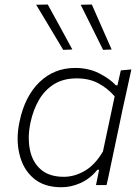

<svg xmlns="http://www.w3.org/2000/svg" viewBox="-20 -798 586 828"><path d="M394 0Q396.5 -13.5 399.5 -27L407.5 -66H400.5Q367.5 -26.5 326.8 -8.5Q286 9.5 244.5 9.5Q169 9.5 123.5 -30.2Q78 -70 63.5 -135Q56 -166 56 -200Q56 -236 64.5 -274.5Q87 -382.5 150.2 -443.8Q213.5 -505 304.5 -505Q361 -505 406.2 -482.5Q451.5 -460 480 -430H486.5L501 -494.5L546.5 -498.5Q534 -440.5 522 -386.5Q509.5 -332 497 -270.5L446 -28.5Q443 -14 439.5 0ZM255.5 -35.5Q301.5 -35.5 346 -61.5Q390.5 -87.5 424 -145L474.5 -382.5Q444 -417.5 404.2 -438.8Q364.5 -460 310.5 -460Q253.5 -460 213.2 -435Q173 -410 148 -367Q123 -324 111.5 -269.5Q104 -234 104 -202.5Q104 -176.5 109 -152.5Q119.5 -99 156 -67.2Q192.5 -35.5 255.5 -35.5ZM252.5 -583 194.5 -680Q165 -728.5 136 -777.5L186 -778.5Q212.5 -731 239 -682Q265.5 -633 292 -584.5ZM424.5 -583Q400 -632 376 -681Q351.5 -730 328 -777.5L376 -778.5Q397 -731 418.5 -682Q440 -633 461.5 -584.5Z"/></svg>

Font: Heraclito ExtraLight
Style: Italic
Weight: 200
Italic angle: -12°
Designer: Kostas Bartsokas (font) & Cristiano Sobral (main changes)
Foundry: Kostas Bartsokas (font) & Cristiano Sobral (main changes)
Version: Version 1.00;July 8, 2020;FontCreator 13.0.0.2655 64-bit